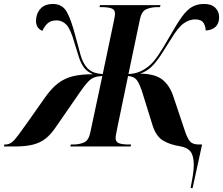

<svg xmlns="http://www.w3.org/2000/svg" viewBox="-77 -740 1127 970"><path d="M886 210Q892 180 897 148.5Q902 117 902 90Q901 45 885 25Q869 5 833 -1Q781 -9 746 -30.5Q711 -52 694 -106L644 -267Q630 -313 615.5 -333.5Q601 -354 570 -356L517 -101Q512 -75 509.5 -62.5Q507 -50 507 -43Q507 -22 525 -16Q543 -10 572 -10H585L583 0H278L281 -10H294Q324 -10 347.5 -20.5Q371 -31 379 -70L440 -356Q416 -355 399.5 -349Q383 -343 366.5 -325.5Q350 -308 326 -273L203 -95Q180 -61 153.5 -40Q127 -19 90 -9.5Q53 0 0 0H-57L-55 -10H-49Q-32 -10 -17.5 -21Q-3 -32 15.5 -57.5Q34 -83 65 -126L148 -244Q182 -293 216 -319Q250 -345 292 -355Q334 -365 393 -365Q364 -377 348.5 -397Q333 -417 322.5 -448.5Q312 -480 299 -524Q280 -592 259 -614.5Q238 -637 209 -637Q179 -637 163 -621.5Q147 -606 137 -584Q99 -600 106 -648Q110 -680 131.5 -700Q153 -720 190 -720Q237 -720 259.5 -681.5Q282 -643 304 -558Q319 -500 330 -462Q341 -424 360 -401Q373 -385 392 -376.5Q411 -368 442 -366L499 -637Q502 -651 503 -659.5Q504 -668 504 -671Q504 -692 485.5 -698Q467 -704 437 -704H426L428 -714H734L731 -704H718Q686 -704 661.5 -693Q637 -682 629 -638L572 -366Q603 -367 629 -378Q655 -389 677 -408Q698 -425 722.5 -461Q747 -497 782 -559Q816 -619 841.5 -654.5Q867 -690 893 -705Q919 -720 954 -720Q991 -720 1010.5 -701Q1030 -682 1030 -653Q1030 -621 1011.5 -604Q993 -587 962 -586Q962 -607 951 -624.5Q940 -642 909 -642Q879 -642 850.5 -621.5Q822 -601 788 -544Q757 -494 733.5 -458.5Q710 -423 686.5 -401Q663 -379 631 -368Q708 -367 745 -336.5Q782 -306 800 -249L857 -79Q868 -45 881.5 -27.5Q895 -10 927 -10H944L896 210Z"/></svg>

Font: Noto Serif Display SemiCondensed
Style: Bold Italic
Weight: 700
Width: 4
Italic angle: -12°
Designer: Monotype Design Team
Foundry: Monotype Imaging Inc.
Version: Version 2.009